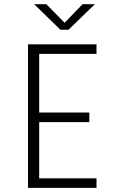

<svg xmlns="http://www.w3.org/2000/svg" viewBox="-20 -916 590 936"><path d="M116.5 0V-700H450.5V-653.5H171V-367.5H415.5V-320.5H171V-46.5H450.5V0ZM146.5 -895.5H206L295 -805L382.5 -895.5H442.5L314 -771H274.5Z"/></svg>

Font: Trispace SemiCondensed ExtraLight
Style: Regular
Weight: 200
Width: 4
Designer: Tyler Finck
Foundry: Etcetera Type Company
Version: Version 1.210; ttfautohint (v1.8.3)